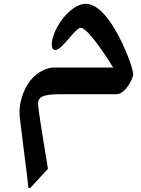

<svg xmlns="http://www.w3.org/2000/svg" viewBox="-20 -495 740 1009"><path d="M431 -475C376 -475 316 -416 283 -357C265 -325 252 -288 252 -262C252 -244 258 -232 270 -232C308 -232 374 -349 405 -349C440 -349 537 -202 575 -140H255C124 -121 73 31 84 122C119 411 121 407 129 492L138 494L232 392C206 235 180 77 180 47C180 1 240 0 326 0H592C638 0 680 -81 680 -105C680 -146 560 -475 431 -475Z"/></svg>

Font: Kawkab Mono
Style: Bold
Weight: 700
Monospace: yes
Designer: Abdullah Arif
Foundry: Abdullah Arif
Version: Version 1.000;PS 000.500;hotconv 1.0.88;makeotf.lib2.5.64775